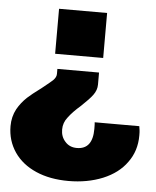

<svg xmlns="http://www.w3.org/2000/svg" viewBox="-51 -571 639 787"><g transform="rotate(5 268.5 -177.0)"><path d="M357.9 -341.8H160.2V-526.9H357.9ZM346.2 -231Q346.2 -208.5 331.1 -188Q318.4 -170.4 284.2 -138.2Q252 -110.4 233.9 -85.9Q215.8 -63.5 215.8 -35.2Q215.8 -5.4 233.9 14.2Q252 35.2 282.2 35.2Q347.2 35.2 347.2 -48.8Q347.2 -70.3 346.2 -76.2H529.8Q530.3 -73.2 531 -67.9Q531.7 -62.5 532.2 -60.1Q533.2 -54.2 533.2 -38.1Q533.2 25.9 498 73.2Q464.4 120.6 400.9 147Q337.4 172.9 259.8 172.9Q183.1 172.9 126 147.9Q67.9 122.6 36.1 76.2Q3.9 28.8 3.9 -30.8Q3.9 -69.3 21 -101.1Q36.6 -128.9 61 -151.9Q77.1 -167 119.1 -198.2Q154.8 -226.6 162.1 -233.9Q174.8 -246.6 174.8 -259.8V-280.8H346.2Z"/></g></svg>

Font: Archivo-RBTV
Style: Regular
Weight: 500
Designer: Hector Gatti
Foundry: Hector Gatti
Version: ""